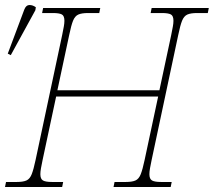

<svg xmlns="http://www.w3.org/2000/svg" viewBox="-33 -746 853 766"><path d="M-13 0 -9 -20H34Q59 -20 72.5 -26Q86 -32 93.5 -51Q101 -70 109 -108L215 -606Q219 -626 221.5 -639.5Q224 -653 224 -663Q224 -683 213.5 -688.5Q203 -694 178 -694H135L139 -714H367L363 -694H318Q293 -694 279.5 -688Q266 -682 258.5 -663.5Q251 -645 243 -606L196 -386H603L650 -606Q654 -626 656.5 -639.5Q659 -653 659 -663Q659 -683 648.5 -688.5Q638 -694 613 -694H568L572 -714H800L796 -694H753Q728 -694 714.5 -688Q701 -682 693.5 -663.5Q686 -645 678 -606L572 -108Q568 -89 565.5 -75Q563 -61 563 -51Q563 -32 573.5 -26Q584 -20 609 -20H652L648 0H420L424 -20H469Q494 -20 507.5 -26Q521 -32 528.5 -51Q536 -70 544 -108L598 -361H191L137 -108Q133 -89 130.5 -75Q128 -61 128 -51Q128 -32 138.5 -26Q149 -20 174 -20H219L215 0ZM10 -526 -2 -532 64 -708Q71 -726 84.5 -726Q98 -726 110 -717L108 -705Z"/></svg>

Font: Noto Serif Thin
Style: Italic
Weight: 100
Italic angle: -12°
Designer: Monotype Design Team
Foundry: Monotype Imaging Inc.
Version: Version 2.014; ttfautohint (v1.8.4.7-5d5b)